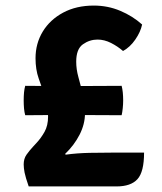

<svg xmlns="http://www.w3.org/2000/svg" viewBox="-20 -669 580 689"><path d="M83 0Q71.5 -33 68.2 -49.8Q65 -66.5 65 -79Q65 -99.5 75.2 -114Q85.5 -128.5 98 -142L110 -155Q127 -173 139.8 -195.8Q152.5 -218.5 152.5 -250.5Q152.5 -291.5 141.2 -323.5Q130 -355.5 118.8 -387.5Q107.5 -419.5 107.5 -460Q107.5 -513 133.5 -555.8Q159.5 -598.5 206.8 -623.8Q254 -649 316.5 -649Q367 -649 411.5 -630.2Q456 -611.5 490 -581Q484.5 -554.5 465.5 -527Q446.5 -499.5 421.5 -486Q402.5 -502.5 378.5 -514.8Q354.5 -527 330 -527Q301.5 -527 277.5 -510Q253.5 -493 253.5 -447.5Q253.5 -420.5 261.2 -392.8Q269 -365 277 -333.2Q285 -301.5 285 -262.5Q285 -223.5 265.5 -185.5Q246 -147.5 213.5 -116.5L216 -114Q255.5 -119.5 302 -120.5Q348.5 -121.5 400 -121.5H497Q497 -52 473.2 -26Q449.5 0 398 0ZM70.5 -255.5Q67.5 -266 66.2 -280Q65 -294 65 -308.5Q65 -324 66.2 -337.2Q67.5 -350.5 70.5 -361L209.5 -360L416.5 -361Q422 -340 422 -308.5Q422 -295.5 420.5 -280.8Q419 -266 416.5 -255.5L209.5 -256.5Z"/></svg>

Font: Signika Negative Light
Style: Bold
Weight: 700
Version: Version 2.001